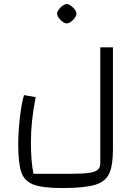

<svg xmlns="http://www.w3.org/2000/svg" viewBox="-20 -709 699 969"><path d="M342 168Q399 168 429.5 163.5Q460 159 473 148Q486 137 486 115V-470H550V45Q550 128 530.5 168.5Q511 209 457.5 224.5Q404 240 293 240Q195 240 149 222.5Q103 205 87.5 160Q72 115 72 21Q72 -42 80 -112.5Q88 -183 101 -229L160 -219Q136 -96 136 7Q136 107 149 168ZM268 -640Q268 -654 285.5 -671Q303 -688 317 -689Q331 -688 348.5 -671Q366 -654 366 -640Q366 -626 348 -608Q330 -590 317 -591Q304 -590 286 -608Q268 -626 268 -640Z"/></svg>

Font: Changa Light
Style: Regular
Weight: 300
Designer: Eduardo Rodriguez Tunni
Foundry: Eduardo Rodriguez Tunni
Version: Version 2.002; ttfautohint (v1.5) -l 8 -r 50 -G 110 -x 14 -H